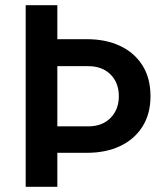

<svg xmlns="http://www.w3.org/2000/svg" viewBox="-20 -720 636 740"><path d="M135 -131V-233H320Q374 -233 406 -265.5Q438 -298 438 -349Q438 -401 406 -433Q374 -465 320 -465H135V-569H314Q388 -569 443 -543Q498 -517 529 -468Q560 -419 560 -349Q560 -281 529 -232Q498 -183 443 -157Q388 -131 314 -131ZM79 0V-700H201V0Z"/></svg>

Font: SUSE Thin SemiBold
Style: Regular
Weight: 600
Version: Version 1.000